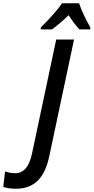

<svg xmlns="http://www.w3.org/2000/svg" viewBox="-173 -956 573 1175"><path d="M-153 187 -142 93Q-112 104 -80 104Q-2 104 23 -17L171 -714H280L129 -2Q107 103 56.5 151Q6 199 -75 199Q-126 199 -153 187ZM77 -788Q169 -880 207 -936H311Q321 -905 341 -862.5Q361 -820 380 -788L379 -776H313Q279 -813 247 -863Q191 -809 145 -776H76Z"/></svg>

Font: Noto Sans UI NarrowMedium
Style: Italic
Weight: 500
Width: 4
Italic angle: -12°
Designer: Monotype Design Team
Foundry: Monotype Imaging Inc.
Version: Version 1.001